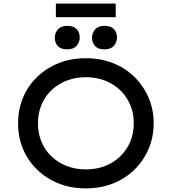

<svg xmlns="http://www.w3.org/2000/svg" viewBox="-20 -1032 950 1062"><path d="M455 10Q373 10 305 -17Q237 -44 186 -93Q135 -142 107.5 -207.5Q80 -273 80 -350Q80 -427 107.5 -492.5Q135 -558 186 -607Q237 -656 305 -683Q373 -710 455 -710Q536 -710 604.5 -683Q673 -656 723.5 -606.5Q774 -557 802 -491.5Q830 -426 830 -350Q830 -274 802 -208.5Q774 -143 723.5 -93.5Q673 -44 604.5 -17Q536 10 455 10ZM455 -95Q513 -95 561.5 -114Q610 -133 645.5 -167.5Q681 -202 700.5 -248.5Q720 -295 720 -350Q720 -405 700.5 -451.5Q681 -498 645.5 -532.5Q610 -567 561.5 -586Q513 -605 455 -605Q397 -605 348.5 -586Q300 -567 264 -532.5Q228 -498 209 -451.5Q190 -405 190 -350Q190 -295 209 -248.5Q228 -202 264 -167.5Q300 -133 348.5 -114Q397 -95 455 -95ZM558 -759Q523 -759 506 -777Q489 -795 489 -824Q489 -849 506 -869Q523 -889 558 -889Q593 -889 610 -871Q627 -853 627 -824Q627 -799 610 -779Q593 -759 558 -759ZM352 -759Q317 -759 300 -777Q283 -795 283 -824Q283 -849 300 -869Q317 -889 352 -889Q387 -889 404 -871Q421 -853 421 -824Q421 -799 404 -779Q387 -759 352 -759ZM289 -937V-1012H620V-937Z"/></svg>

Font: Lexend Exa
Style: Regular
Weight: 400
Designer: Bonnie Shaver-Troup, Thomas Jockin
Foundry: Lexend
Version: Version 1.007